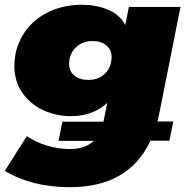

<svg xmlns="http://www.w3.org/2000/svg" viewBox="-30 -576 783 800"><path d="M626 -70H692L676 10H597Q507 204 261 204Q104 204 -10 136L82 -9Q118 16 165 30.5Q212 45 261 45Q325 45 361 11H214L230 -69H401L415 -138L417 -147Q356 -92 266 -92Q204 -92 150 -117Q96 -142 63 -189.5Q30 -237 30 -300Q30 -373 66 -431.5Q102 -490 166 -523Q230 -556 311 -556Q372 -556 420.5 -535.5Q469 -515 492 -472L507 -547H722L635 -110ZM435 -340Q435 -368 413.5 -386.5Q392 -405 356 -405Q313 -405 285.5 -378Q258 -351 258 -308Q258 -280 279.5 -261.5Q301 -243 338 -243Q381 -243 408 -270Q435 -297 435 -340Z"/></svg>

Font: Montserrat Alternates Black
Style: Italic
Weight: 900
Italic angle: -11.3°
Designer: Julieta Ulanovsky
Foundry: Julieta Ulanovsky
Version: Version 7.200